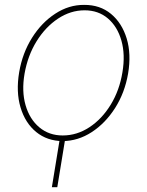

<svg xmlns="http://www.w3.org/2000/svg" viewBox="-20 -574 609 797"><path d="M252 -5.9 217.8 203.1H195.3L229.5 -5.9ZM240.2 11.7Q175.8 11.2 130.1 -26.1Q84.5 -63.5 65.2 -128.2Q45.9 -192.9 59.6 -274.4Q73.2 -354 113 -417.2Q152.8 -480.5 209.5 -517.3Q266.1 -554.2 329.1 -553.7Q395 -554.2 440.7 -516.4Q486.3 -478.5 505.9 -414.1Q525.4 -349.6 511.7 -268.6Q498 -189 457.8 -125.7Q417.5 -62.5 360.8 -25.6Q304.2 11.2 240.2 11.7ZM240.2 -11.7Q299.3 -11.7 351.3 -45.9Q403.3 -80.1 439.7 -139.6Q476.1 -199.2 488.3 -274.4Q500.5 -347.7 483.9 -405.8Q467.3 -463.9 427.7 -497.6Q388.2 -531.2 331.1 -531.2Q272.9 -531.2 220.7 -496.6Q168.5 -461.9 131.8 -402.6Q95.2 -343.3 82 -268.6Q69.3 -195.3 86.2 -137.2Q103 -79.1 143.3 -45.4Q183.6 -11.7 240.2 -11.7Z"/></svg>

Font: Inter Tight Thin
Style: Italic
Weight: 250
Italic angle: -9.39999°
Designer: Rasmus Andersson
Foundry: rsms
Version: Version 3.004